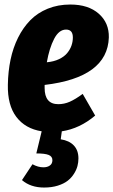

<svg xmlns="http://www.w3.org/2000/svg" viewBox="-20 -571 506 857"><path d="M293.9 -550.8Q374.5 -550.8 420.9 -509.8Q467.3 -468.8 465.8 -403.8Q460 -225.1 179.2 -191.9V-178.2Q179.2 -106 240.2 -106Q266.6 -106 291.5 -116.9Q316.4 -127.9 349.1 -151.9L404.8 -55.2Q336.4 2.9 255.9 15.1L251 50.8Q289.1 56.6 309.6 78.4Q330.1 100.1 330.1 136.2Q330.1 153.3 325.7 170.2Q321.3 187 310.1 204.8Q298.8 222.7 282 235.8Q265.1 249 238 257.6Q210.9 266.1 176.8 266.1Q116.7 266.1 78.1 232.9L125 162.1Q149.9 175.8 173.8 175.8Q191.4 175.8 202.6 167.7Q213.9 159.7 213.9 144Q213.9 127.4 197.3 120.6Q180.7 113.8 142.1 113.8L166 15.1Q92.8 3.4 53 -49.1Q13.2 -101.6 15.1 -192.9Q16.1 -252 27.1 -304.7Q38.1 -357.4 60.5 -402.6Q83 -447.8 115.2 -480.7Q147.5 -513.7 193.1 -532.2Q238.8 -550.8 293.9 -550.8ZM189 -293Q220.2 -295.9 243.7 -307.1Q267.1 -318.4 280 -334.2Q293 -350.1 299.1 -367.7Q305.2 -385.3 305.2 -403.8Q305.2 -439 274.9 -439Q243.2 -439 221.7 -397.7Q200.2 -356.4 189 -293Z"/></svg>

Font: Fira Sans Compressed ExtraBold
Style: Italic
Weight: 800
Width: 3
Italic angle: -8°
Designer: Carrois Corporate & Edenspiekermann AG
Foundry: Carrois Corporate GbR & Edenspiekermann AG
Version: Version 4.203;PS 004.203;hotconv 1.0.88;makeotf.lib2.5.64775